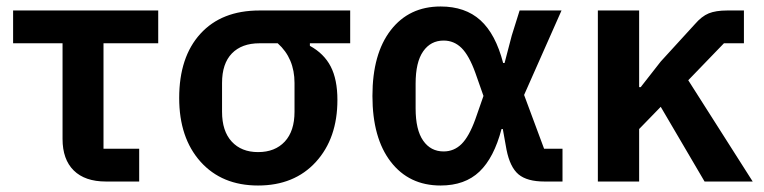

<svg xmlns="http://www.w3.org/2000/svg" viewBox="-20 -554 2332 586"><path d="M303.2 0Q239.3 0 205.1 -33.7Q170.9 -67.4 170.9 -129.9V-421.9H20V-522H462.9V-421.9H295.9V-100.1H404.8V0Z M767.6 12.2Q657.2 12.2 592 -60.5Q526.9 -133.3 526.9 -254.9Q526.9 -379.9 591.6 -450.9Q656.2 -522 772 -522H1048.8V-421.9H925.8V-414.1Q968.8 -390.6 989.3 -351.1Q1009.8 -311.5 1009.8 -249Q1009.8 -131.8 944.1 -59.8Q878.4 12.2 767.6 12.2ZM767.6 -89.8Q819.3 -89.8 849.1 -121.8Q878.9 -153.8 878.9 -212.9V-300.8Q878.9 -376 827.6 -421.9H772Q717.8 -421.9 687.7 -390.9Q657.7 -359.9 657.7 -300.8V-212.9Q657.7 -153.8 687.3 -121.8Q716.8 -89.8 767.6 -89.8Z M1324.7 12.2Q1228.5 12.2 1172.6 -60.3Q1116.7 -132.8 1116.7 -261.2Q1116.7 -389.6 1172.6 -461.9Q1228.5 -534.2 1324.7 -534.2Q1399.9 -534.2 1446.3 -492.2Q1492.7 -450.2 1515.6 -361.8H1520L1542 -445.8L1565.9 -522H1693.8L1579.6 -264.2L1640.6 -100.1H1696.8V0H1641.6Q1588.9 0 1562.7 -21.7Q1536.6 -43.5 1525.9 -97.2L1514.6 -160.2H1510.7Q1487.8 -72.8 1443.4 -30.3Q1398.9 12.2 1324.7 12.2ZM1334 -91.8Q1365.7 -91.8 1388.7 -114.5Q1411.6 -137.2 1430.7 -189.9L1455.6 -261.2L1430.7 -332Q1411.6 -384.8 1388.7 -407.5Q1365.7 -430.2 1334 -430.2Q1294.4 -430.2 1271.5 -397.2Q1248.5 -364.3 1248.5 -298.8V-223.1Q1248.5 -157.7 1271.5 -124.8Q1294.4 -91.8 1334 -91.8Z M1804.7 0V-522H1930.7V-288.1H1935.5L1996.6 -366.2L2100.6 -480Q2121.6 -504.4 2143.1 -513.2Q2164.6 -522 2199.7 -522H2250.5V-421.9H2189.5L2080.6 -309.1L2277.3 0H2130.4L1996.6 -228L1930.7 -160.2V0Z"/></svg>

Font: Anuphan SemiBold
Style: Bold
Weight: 600
Designer: Mike Abbink, Paul van der Laan, Pieter van Rosmalen, Mint Tantisuwanna
Foundry: Bold Monday; Cadson Demak
Version: Version 3.002;hotconv 1.0.109;makeotfexe 2.5.65596